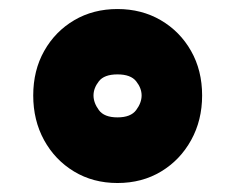

<svg xmlns="http://www.w3.org/2000/svg" viewBox="-20 -473 518 423"><path d="M238.8 -453.1Q292 -453.1 334.2 -428.5Q376.5 -403.8 400.9 -360.8Q425.3 -317.9 425.3 -262.7Q425.3 -208 401.1 -164.3Q377 -120.6 335 -95.2Q293 -69.8 238.8 -69.8Q185.1 -69.8 143.1 -95.2Q101.1 -120.6 77.1 -164.3Q53.2 -208 53.2 -262.7Q53.2 -317.9 77.4 -360.8Q101.6 -403.8 143.6 -428.5Q185.5 -453.1 238.8 -453.1ZM238.8 -309.1Q209.5 -309.1 197.8 -293.9Q186 -278.8 186 -262.7Q186 -246.6 197.8 -230.5Q209.5 -214.4 238.8 -214.4Q268.1 -214.4 280 -230.5Q292 -246.6 292 -262.7Q292 -278.8 280 -293.9Q268.1 -309.1 238.8 -309.1Z"/></svg>

Font: Estedad-FD Black
Style: Regular
Weight: 900
Designer: Amin Abedi
Version: Version 7.3